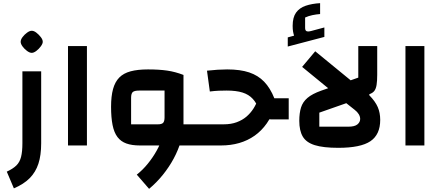

<svg xmlns="http://www.w3.org/2000/svg" viewBox="-20 -922 2795 1217"><path d="M68 272 23 166Q62 148 83.5 127Q105 106 113.5 72.5Q122 39 122 -14V-470H241V-14Q241 62 223.5 115.5Q206 169 168.5 207Q131 245 68 272ZM181 -587Q168 -587 151.5 -599Q135 -611 123 -627.5Q111 -644 111 -657Q111 -671 123 -687Q135 -703 151.5 -715Q168 -727 181 -727Q195 -727 210.5 -715Q226 -703 238.5 -687Q251 -671 251 -657Q251 -645 238.5 -628Q226 -611 210 -599Q194 -587 181 -587Z M411 0V-630H531V0Z M1093 0V-134H1238V0ZM866 0Q816 0 781 -12.5Q746 -25 724.5 -53.5Q703 -82 693.5 -129.5Q684 -177 684 -245Q684 -312 696.5 -357.5Q709 -403 736 -430.5Q763 -458 808 -470Q853 -482 918 -482Q989 -482 1040 -474.5Q1091 -467 1143 -447V-134L1079 0ZM925 275 847 185Q885 155 917 115.5Q949 76 973 33Q997 -10 1010 -52.5Q1023 -95 1023 -134H1143Q1143 -83 1126.5 -27Q1110 29 1081 83Q1052 137 1012 186.5Q972 236 925 275ZM811 -134H981Q1005 -134 1014 -143.5Q1023 -153 1023 -178V-348H863Q832 -348 821.5 -338.5Q811 -329 811 -302ZM1238 0V-134Q1248 -134 1253 -115.5Q1258 -97 1258 -67Q1258 -36 1253 -18Q1248 0 1238 0Z M1704 -165Q1673 -165 1654.5 -178.5Q1636 -192 1625 -221Q1608 -267 1582.5 -295Q1557 -323 1517 -335.5Q1477 -348 1417 -348Q1394 -348 1367.5 -347Q1341 -346 1310 -342L1292 -474Q1328 -478 1359.5 -480Q1391 -482 1420 -482Q1503 -482 1559.5 -463Q1616 -444 1654.5 -404Q1693 -364 1719 -299H1810V-165ZM1238 0V-134H1398Q1445 -134 1481 -147.5Q1517 -161 1542.5 -183Q1568 -205 1586 -233Q1604 -261 1614 -291L1725 -251Q1704 -187 1671 -140Q1638 -93 1594 -62Q1550 -31 1496.5 -15.5Q1443 0 1381 0ZM1238 0Q1227 0 1222.5 -18Q1218 -36 1218 -67Q1218 -97 1222.5 -115.5Q1227 -134 1238 -134Z M2124 15Q2029 15 1975 -2Q1921 -19 1899 -56.5Q1877 -94 1877 -156Q1877 -205 1888 -240.5Q1899 -276 1929 -301.5Q1959 -327 2015 -347L2251 -430V-630H2371V-449Q2371 -409 2367 -384Q2363 -359 2352.5 -345.5Q2342 -332 2321 -325V-318Q2359 -279 2374.5 -243Q2390 -207 2390 -162Q2390 -69 2328 -27Q2266 15 2124 15ZM2004 -119H2188Q2228 -119 2245.5 -133.5Q2263 -148 2263 -168Q2263 -183 2254 -198Q2245 -213 2228 -226L2175 -268L2004 -208ZM2088 -340 1895 -498 1978 -597 2232 -389ZM1804 -627V-685L1844 -696Q1840 -708 1837.5 -722.5Q1835 -737 1835 -758Q1835 -812 1856.5 -842Q1878 -872 1917.5 -885.5Q1957 -899 2009 -902V-833Q1984 -831 1960 -826Q1936 -821 1914 -811V-745Q1914 -729 1923 -724.5Q1932 -720 1954 -726L2036 -748V-688Z M2550 0V-630H2670V0Z"/></svg>

Font: Changa ExtraLight SemiBold
Style: Regular
Weight: 600
Version: Version 3.002; ttfautohint (v1.8.2)